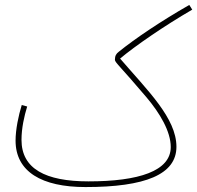

<svg xmlns="http://www.w3.org/2000/svg" viewBox="-20 -736 798 777"><path d="M326 21C568 21 694 -30 694 -142C694 -258 577 -370 466 -499C528 -551 646 -632 758 -697L746 -716C631 -650 528 -581 460 -526C451 -519 445 -511 445 -494C445 -483 470 -464 573 -342C627 -278 671 -204 671 -141C671 -44 542 -2 338 -2C164 -2 67 -53 67 -170C67 -217 78 -266 90 -305L68 -311C55 -269 43 -212 43 -167C43 -41 149 21 326 21Z"/></svg>

Font: Noto Sans Arabic UI Cn Th
Style: Regular
Weight: 100
Width: 3
Designer: Monotype Design Team, Nadine Chahine and Nizar Qandah
Foundry: Monotype Imaging Inc.
Version: Version 2.010